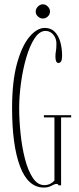

<svg xmlns="http://www.w3.org/2000/svg" viewBox="-20 -836 356 866"><path d="M178 10Q106.5 10 70.5 -85.2Q34.5 -180.5 34.5 -349Q34.5 -468.5 56.5 -548.8Q78.5 -629 112.5 -669.5Q146.5 -710 182 -710Q210.5 -710 227.5 -692Q244.5 -674 252.2 -645.8Q260 -617.5 260 -586.5Q260 -566 255.5 -559Q251 -552 243.5 -552Q230 -552 230 -581Q230 -594.5 232.2 -605.2Q234.5 -616 234.5 -640Q234.5 -662.5 220.5 -679.5Q206.5 -696.5 185.5 -696.5Q158 -696.5 136 -663Q114 -629.5 98.5 -576.2Q83 -523 74.8 -462.8Q66.5 -402.5 66.5 -349Q66.5 -294 72.8 -233.2Q79 -172.5 92.5 -119.8Q106 -67 127.8 -34Q149.5 -1 180 -1Q196 -1 208.2 -8Q220.5 -15 225.5 -22V-306.5H178V-316.5H301V-306.5H255.5V0H244.5Q244.5 -1 242 -3.8Q239.5 -6.5 234 -6.5Q227.5 -6.5 212.2 1.8Q197 10 178 10ZM173.5 -752.5Q161 -752.5 151 -761.8Q141 -771 141 -783.5Q141 -796.5 151 -806.5Q161 -816.5 173.5 -816.5Q186 -816.5 195.8 -806.5Q205.5 -796.5 205.5 -783.5Q205.5 -771 195.8 -761.8Q186 -752.5 173.5 -752.5Z"/></svg>

Font: Imbue 100pt Thin
Style: Regular
Weight: 100
Designer: Tyler Finck
Foundry: Etcetera Type Company
Version: Version 1.102; ttfautohint (v1.8.3)